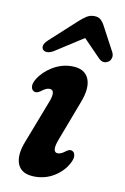

<svg xmlns="http://www.w3.org/2000/svg" viewBox="-80 -728 511 787"><g transform="rotate(10 175.0 -335.0)"><path d="M198.5 -100Q212 -100 231 -115.5Q245.5 -125.5 255 -120Q264 -116.5 266 -103Q268 -89.5 257 -69Q237.5 -33.5 201.5 -11.5Q165.5 10.5 122 10.5Q66 10.5 50.2 -27.2Q34.5 -65 59.5 -126.5L123 -291.5Q137 -325 135.2 -339.8Q133.5 -354.5 118.5 -354.5Q104.5 -354.5 84 -338Q68.5 -327.5 58.5 -332.5Q48.5 -336.5 46.5 -350Q44.5 -363.5 56 -383Q76.5 -416.5 114 -439Q151.5 -461.5 193.5 -461.5Q246.5 -461.5 263.2 -423.8Q280 -386 254 -320.5L193 -159.5Q169.5 -100 198.5 -100ZM110.5 -510.5Q95 -501 82.8 -501Q70.5 -501 65 -508Q52.5 -524.5 78 -548.5L184 -645.5Q201.5 -661.5 215.8 -670.8Q230 -680 247.5 -680Q265.5 -680 275.2 -671Q285 -662 293.5 -645.5L346 -547Q352 -535 349.2 -524.2Q346.5 -513.5 339.5 -508Q317.5 -492.5 298 -511.5L226.5 -585Z"/></g></svg>

Font: Fraunces 72pt S100 SemiBold
Style: Italic
Weight: 600
Italic angle: -16°
Version: Version 1.000; ttfautohint (v1.8.3)